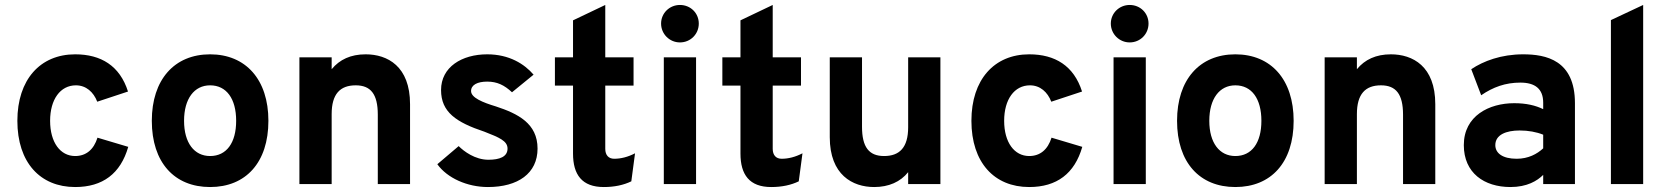

<svg xmlns="http://www.w3.org/2000/svg" viewBox="-20 -742 6724 774"><path d="M283 12C394 12 466 -42 497 -150L373 -187C358 -139 327 -113 283 -113C223 -113 182 -168 182 -255C182 -341 223 -398 286 -398C327 -398 357 -371 372 -332L496 -373C463 -477 387 -523 283 -523C142 -523 50 -421 50 -255C50 -87 142 12 283 12Z M827 12C971 12 1062 -87 1062 -255C1062 -421 971 -523 827 -523C683 -523 592 -421 592 -255C592 -87 683 12 827 12ZM827 -113C763 -113 722 -166 722 -255C722 -344 763 -398 827 -398C893 -398 932 -344 932 -255C932 -166 893 -113 827 -113Z M1503 0H1633V-322C1633 -475 1542 -523 1454 -523C1394 -523 1349 -502 1317 -463V-511H1187V0H1317V-282C1317 -363 1351 -398 1414 -398C1474 -398 1503 -363 1503 -280Z M1947 12C2068 12 2147 -43 2147 -143C2147 -245 2067 -284 1979 -313C1926 -329 1879 -348 1879 -375C1879 -400 1905 -413 1944 -413C1984 -413 2013 -399 2044 -370L2131 -441C2094 -484 2033 -523 1944 -523C1842 -523 1758 -472 1758 -379C1758 -290 1819 -249 1933 -211C1992 -188 2026 -174 2026 -143C2026 -110 1994 -98 1949 -98C1895 -98 1850 -132 1829 -153L1743 -80C1783 -24 1864 12 1947 12Z M2414 12C2457 12 2494 4 2525 -11L2540 -124C2511 -109 2483 -102 2456 -102C2433 -102 2420 -117 2420 -142V-397H2534V-511H2420V-722L2290 -660V-511H2217V-397H2290V-123C2290 -38 2326 12 2414 12Z M2721 -571C2764 -571 2797 -605 2797 -647C2797 -689 2764 -722 2721 -722C2679 -722 2645 -689 2645 -647C2645 -605 2679 -571 2721 -571ZM2656 0H2786V-511H2656Z M3089 12C3132 12 3169 4 3200 -11L3215 -124C3186 -109 3158 -102 3131 -102C3108 -102 3095 -117 3095 -142V-397H3209V-511H3095V-722L2965 -660V-511H2892V-397H2965V-123C2965 -38 3001 12 3089 12Z M3641 0H3771V-511H3641V-229C3641 -147 3606 -113 3544 -113C3483 -113 3455 -149 3455 -231V-511H3325V-189C3325 -37 3417 12 3504 12C3563 12 3610 -9 3641 -48Z M4129 12C4240 12 4312 -42 4343 -150L4219 -187C4204 -139 4173 -113 4129 -113C4069 -113 4028 -168 4028 -255C4028 -341 4069 -398 4132 -398C4173 -398 4203 -371 4218 -332L4342 -373C4309 -477 4233 -523 4129 -523C3988 -523 3896 -421 3896 -255C3896 -87 3988 12 4129 12Z M4534 -571C4577 -571 4610 -605 4610 -647C4610 -689 4577 -722 4534 -722C4492 -722 4458 -689 4458 -647C4458 -605 4492 -571 4534 -571ZM4469 0H4599V-511H4469Z M4960 12C5104 12 5195 -87 5195 -255C5195 -421 5104 -523 4960 -523C4816 -523 4725 -421 4725 -255C4725 -87 4816 12 4960 12ZM4960 -113C4896 -113 4855 -166 4855 -255C4855 -344 4896 -398 4960 -398C5026 -398 5065 -344 5065 -255C5065 -166 5026 -113 4960 -113Z M5636 0H5766V-322C5766 -475 5675 -523 5587 -523C5527 -523 5482 -502 5450 -463V-511H5320V0H5450V-282C5450 -363 5484 -398 5547 -398C5607 -398 5636 -363 5636 -280Z M6201 0H6329V-326C6329 -500 6212 -523 6120 -523C6032 -523 5960 -496 5911 -463L5951 -358C5999 -391 6049 -409 6109 -409C6168 -409 6201 -384 6201 -328V-302C6170 -317 6133 -326 6084 -326C5983 -326 5881 -275 5881 -157C5881 -45 5963 12 6069 12C6136 12 6177 -13 6201 -37ZM6094 -102C6038 -102 6008 -124 6008 -157C6008 -199 6052 -216 6106 -216C6141 -216 6174 -210 6201 -199V-144C6176 -121 6141 -102 6094 -102Z M6474 0H6604V-722L6474 -661Z"/></svg>

Font: Overpass ExtraBold
Style: Regular
Weight: 800
Designer: Delve Withrington, Thomas Jockin
Foundry: Delve Fonts
Version: Version 3.000;DELV;Overpass